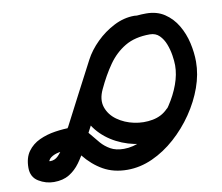

<svg xmlns="http://www.w3.org/2000/svg" viewBox="-93 -682 943 814"><g transform="rotate(-10 379.0 -274.5)"><path d="M534 -593Q553 -593 566 -580Q579 -567 579 -548Q579 -529 566 -516Q553 -503 534 -503Q506 -503 478.5 -487Q451 -471 428.5 -447.5Q406 -424 394 -401Q394 -401 394 -401Q394 -402 394 -402Q359 -335 324.5 -268Q290 -201 255 -135Q255 -135 255 -135Q255 -135 255 -135Q240 -106 224.5 -75.5Q209 -45 189.5 -18Q170 9 143 25.5Q116 42 77 42Q42 42 11 23Q-20 4 -20 -36Q-20 -79 -0.5 -106Q19 -133 50.5 -147.5Q82 -162 118.5 -167.5Q155 -173 190 -173Q214 -173 232 -160Q250 -147 265 -128Q280 -109 296.5 -90Q313 -71 336 -58Q359 -45 393 -45Q433 -45 472.5 -64.5Q512 -84 547.5 -117.5Q583 -151 610 -191.5Q637 -232 652.5 -274.5Q668 -317 668 -356Q668 -375 664 -400Q660 -425 651 -448.5Q642 -472 626 -488Q610 -504 585 -504Q521 -504 478 -478.5Q435 -453 404.5 -409.5Q374 -366 348 -310Q328 -268 339.5 -234Q351 -200 382.5 -177.5Q414 -155 454.5 -146.5Q495 -138 534.5 -145.5Q574 -153 600 -180Q613 -193 631.5 -193Q650 -193 664 -180Q677 -167 677 -148.5Q677 -130 664 -116Q625 -77 573 -62Q521 -47 466.5 -53.5Q412 -60 364.5 -84.5Q317 -109 285 -148Q253 -187 246 -238Q239 -289 266 -348Q300 -420 342.5 -475.5Q385 -531 443.5 -562.5Q502 -594 585 -594Q631 -594 664 -572Q697 -550 718 -514.5Q739 -479 748.5 -437Q758 -395 758 -356Q758 -302 738 -246Q718 -190 682.5 -138Q647 -86 600.5 -44.5Q554 -3 501 21Q448 45 393 45Q334 45 289.5 20Q245 -5 209 -50Q206 -55 202.5 -59.5Q199 -64 195 -68Q191 -74 184 -79.5Q177 -85 185 -84Q187 -83 188.5 -83Q190 -83 190 -83Q177 -83 157.5 -82.5Q138 -82 118 -78Q98 -74 84 -64Q70 -54 70 -36Q70 -34 70 -36Q70 -38 70 -40Q69 -44 67 -47Q62 -53 65.5 -50.5Q69 -48 77 -48Q96 -48 110.5 -62.5Q125 -77 137 -98Q149 -119 158 -140.5Q167 -162 175 -177Q175 -177 175 -176Q175 -176 175 -176Q210 -243 244.5 -310Q279 -377 314 -443Q314 -443 314 -443Q314 -443 314 -443Q334 -481 368.5 -515Q403 -549 446 -571Q489 -593 534 -593Q534 -593 534 -593Q534 -593 534 -593Z"/></g></svg>

Font: FRB American Cursive Black
Style: Bold Italic
Weight: 900
Italic angle: -25°
Version: Version 2.0;Modular Font Editor K font №1